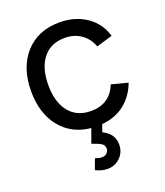

<svg xmlns="http://www.w3.org/2000/svg" viewBox="-145 -653 851 991"><g transform="rotate(-20 280.5 -157.0)"><path d="M275.4 240.7Q242.7 240.7 210 224.1L231.4 166.5Q253.4 174.3 268.1 174.3Q284.7 174.3 295.2 164.1Q305.7 153.8 305.7 139.6Q305.7 116.2 276.9 104Q253.4 94.2 243.7 91.3Q242.2 91.3 239.3 90.3L267.1 13.7Q161.1 2.9 100.6 -73.5Q40 -149.9 40 -270Q40 -399.4 109.6 -477.3Q179.2 -555.2 298.3 -555.2Q383.8 -555.2 445.6 -512.9Q507.3 -470.7 528.3 -397.9L440.4 -371.6Q423.3 -418.5 385.3 -444.6Q347.2 -470.7 297.4 -470.7Q218.8 -470.7 176.5 -417Q134.3 -363.3 134.3 -270Q134.3 -176.3 177 -122.8Q219.7 -69.3 297.4 -69.3Q400.9 -69.3 438.5 -164.1L528.3 -140.6Q502.4 -71.8 450.9 -32.2Q399.4 7.3 327.1 13.7L313 53.7Q373.5 82.5 373.5 142.1Q373.5 184.1 344.7 212.4Q315.9 240.7 275.4 240.7Z"/></g></svg>

Font: Vela Sans Med
Style: Regular
Weight: 500
Designer: Principal design: Mikhail Sharanda - project Manrope.
Design modification: Ravid Balaliev
Foundry: Mikhail Sharanda
Version: Version 1.001